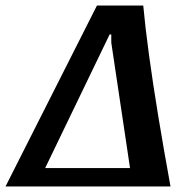

<svg xmlns="http://www.w3.org/2000/svg" viewBox="-78 -677 679 697"><path d="M-58 0 274 -657H442Q449 -580 463 -477Q477 -374 497 -252.5Q517 -131 541 0ZM86 -67H394L326 -522V-552H320Z"/></svg>

Font: Sansita Swashed Medium
Style: Regular
Weight: 500
Designer: Pablo Cosgaya
Foundry: Omnibus-Type
Version: Version 1.003; ttfautohint (v1.8.3)